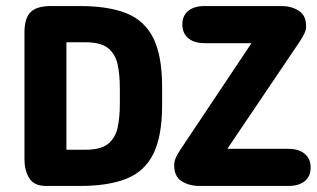

<svg xmlns="http://www.w3.org/2000/svg" viewBox="-20 -616 1049 636"><path d="M61 -88Q61 -53 76.5 -26.5Q92 0 133 0H244Q340 0 400 -24.5Q460 -49 488.5 -107.5Q517 -166 517 -268V-328Q517 -430 488.5 -488.5Q460 -547 400 -571.5Q340 -596 244 -596H149Q102 -596 81.5 -576Q61 -556 61 -508ZM200 -120V-476H263Q314 -476 338 -456.5Q362 -437 369.5 -403Q377 -369 377 -324V-272Q377 -227 369.5 -193Q362 -159 338 -139.5Q314 -120 263 -120ZM813 -473 578 -121Q566 -103 561.5 -91.5Q557 -80 557 -69Q557 -31 582 -15.5Q607 0 641 0H935Q970 0 989.5 -16Q1009 -32 1009 -61Q1009 -90 989.5 -106.5Q970 -123 935 -123H733L972 -477Q983 -494 988.5 -505.5Q994 -517 994 -529Q994 -565 969.5 -580.5Q945 -596 912 -596H658Q623 -596 603.5 -580Q584 -564 584 -535Q584 -506 603.5 -489.5Q623 -473 658 -473Z"/></svg>

Font: Beiruti ExtraBold
Style: Regular
Weight: 800
Designer: Arlette Boutros
Foundry: Boutros
Version: Version 1.41